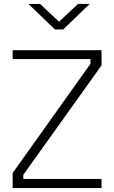

<svg xmlns="http://www.w3.org/2000/svg" viewBox="-20 -951 578 972"><path d="M44 0ZM44 -75 438 -628V-652H44V-697H494V-620L98 -66V-45H494V1H44ZM124 -931H183L279 -841L375 -931H434L300 -802H258Z"/></svg>

Font: Cairo Light
Style: Regular
Weight: 300
Designer: Mohamed Gaber, the designers of Titillium
Foundry: Kief Type Foundry
Version: Version 2.009; ttfautohint (v1.5.33-1714) -l 8 -r 50 -G 200 